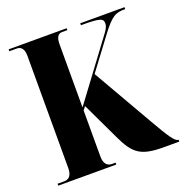

<svg xmlns="http://www.w3.org/2000/svg" viewBox="-128 -830 908 945"><g transform="rotate(-20 326.0 -357.0)"><path d="M18 0H322V-10H302C280 -10 262 -25 262 -63V-305L276 -323L369 -127C416 -27 451 0 571 0H652V-10H650C634 -10 611 -42 554 -142L374 -455L496 -618C555 -697 576 -704 625 -704V-714H393V-704C498 -704 509 -697 509 -670C509 -660 503 -645 491 -629L262 -321V-651C262 -689 274 -704 294 -704H322V-714H18V-704H58C79 -704 94 -689 94 -652V-64C94 -24 76 -10 53 -10H18Z"/></g></svg>

Font: Noto Serif Display ExtraCondensed Black
Style: Regular
Weight: 900
Width: 2
Designer: Monotype Design Team
Foundry: Monotype Imaging Inc.
Version: Version 2.009